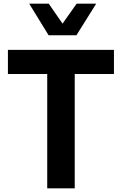

<svg xmlns="http://www.w3.org/2000/svg" viewBox="-20 -1020 657 1040"><path d="M243.2 -829.1 138.2 -1000H244.1L318.8 -892.1L395 -1000H501L394 -829.1ZM597.2 -619.1H384.8V0H235.8V-619.1H22.9V-750H597.2Z"/></svg>

Font: Oakes Grotesk
Style: Bold
Weight: 700
Designer: Samuel Oakes
Foundry: Samuel Oakes
Version: Version 1.0 | wf-rip DC20170320